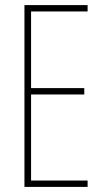

<svg xmlns="http://www.w3.org/2000/svg" viewBox="-20 -734 410 754"><path d="M76 0V-714H324V-689H102V-388H311V-363H102V-25H324V0Z"/></svg>

Font: Noto Sans Display Thin Cond
Style: Regular
Weight: 250
Width: 3
Designer: Monotype Design team
Foundry: Monotype Imaging Inc.
Version: Version 1.000